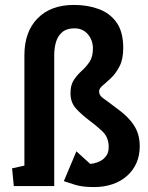

<svg xmlns="http://www.w3.org/2000/svg" viewBox="-20 -755 602 779"><path d="M362 4Q313 4 284 -5.5Q255 -15 239 -20L290 -141L346 -90Q350 -90 362 -92.5Q374 -95 387.5 -102Q401 -109 411 -122.5Q421 -136 421 -159Q421 -198 395 -222.5Q369 -247 339 -269Q311 -290 288.5 -314.5Q266 -339 266 -377Q266 -410 279.5 -430.5Q293 -451 311.5 -467.5Q330 -484 343.5 -504.5Q357 -525 357 -558Q357 -592 336.5 -616Q316 -640 282 -640Q251 -640 233 -625Q215 -610 207.5 -585.5Q200 -561 200 -532V0H36L29 -72L79 -83V-531Q79 -626 132.5 -680.5Q186 -735 280 -735Q336 -735 381.5 -718Q427 -701 453.5 -663Q480 -625 480 -560Q480 -515 465 -486Q450 -457 431 -439Q412 -421 397 -408.5Q382 -396 382 -384Q382 -368 398.5 -356.5Q415 -345 449 -319Q488 -291 509 -266Q530 -241 538.5 -216Q547 -191 547 -162Q547 -124 533.5 -93.5Q520 -63 495 -41Q470 -19 436 -7.5Q402 4 362 4Z"/></svg>

Font: Kreon
Style: Bold
Weight: 700
Designer: Julia Petretta
Foundry: Julia Petretta and Eli Heuer
Version: Version 2.002